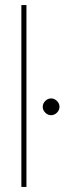

<svg xmlns="http://www.w3.org/2000/svg" viewBox="-20 -735 284 755"><path d="M64 0V-715H84V0ZM181 -282Q168 -282 158 -292Q148 -302 148 -315Q148 -328 158 -338Q168 -348 181 -348Q194 -348 204 -338Q214 -328 214 -315Q214 -302 204 -292Q194 -282 181 -282Z"/></svg>

Font: DM Sans 28pt Thin
Style: Regular
Weight: 250
Version: Version 4.004;gftools[0.9.30]